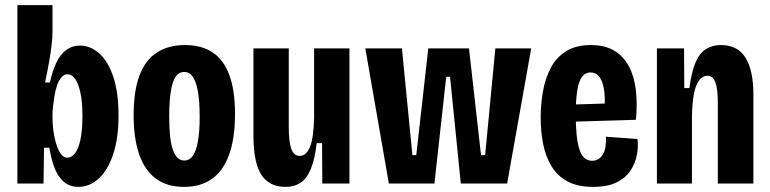

<svg xmlns="http://www.w3.org/2000/svg" viewBox="-20 -717 3006 750"><path d="M287 13Q251 13 227.5 -8.5Q204 -30 191.5 -65Q179 -100 173 -140H152L150 0H48V-265V-697H185V-591Q185 -570 181.5 -540Q178 -510 171.5 -473.5Q165 -437 156 -395H175Q185 -441 200.5 -473Q216 -505 239 -522Q262 -539 292 -539Q333 -539 367.5 -508.5Q402 -478 422.5 -417Q443 -356 443 -266Q443 -175 421.5 -112.5Q400 -50 364.5 -18.5Q329 13 287 13ZM244 -101Q259 -101 272.5 -117.5Q286 -134 294 -170.5Q302 -207 302 -264Q302 -322 293.5 -358Q285 -394 272 -410.5Q259 -427 244 -427Q230 -427 219.5 -414.5Q209 -402 202.5 -382.5Q196 -363 192.5 -341Q189 -319 187 -300Q185 -281 185 -271V-256Q185 -237 188 -211Q191 -185 198 -160Q205 -135 216 -118Q227 -101 244 -101Z M699 13Q632 13 588.5 -19.5Q545 -52 523.5 -114.5Q502 -177 502 -267Q502 -362 525 -422.5Q548 -483 593 -512Q638 -541 702 -541Q768 -541 811 -512Q854 -483 876 -423.5Q898 -364 898 -272Q898 -175 874.5 -111.5Q851 -48 807 -17.5Q763 13 699 13ZM700 -90Q720 -90 733 -108Q746 -126 753 -164Q760 -202 760 -260Q760 -322 753 -360.5Q746 -399 733 -417.5Q720 -436 699 -436Q680 -436 667 -418.5Q654 -401 647.5 -362Q641 -323 641 -260Q641 -172 655.5 -131Q670 -90 700 -90Z M1095 13Q1031 13 1000.5 -35Q970 -83 970 -187V-528H1108V-221Q1108 -162 1118 -135Q1128 -108 1151 -108Q1164 -108 1174.5 -117.5Q1185 -127 1192 -146Q1199 -165 1202.5 -193Q1206 -221 1207 -258V-528H1345V-221V0H1239L1238 -158H1217Q1210 -96 1194.5 -58Q1179 -20 1154.5 -3.5Q1130 13 1095 13Z M1499 0 1407 -528H1550L1591 -111H1606L1653 -528H1812L1859 -111H1875L1915 -528H2055L1961 0H1780L1738 -417H1723L1677 0Z M2297 13Q2237 13 2197.5 -8Q2158 -29 2135 -66.5Q2112 -104 2102 -153Q2092 -202 2092 -258Q2092 -310 2101 -360.5Q2110 -411 2131.5 -452Q2153 -493 2191.5 -517Q2230 -541 2288 -541Q2343 -541 2379.5 -519Q2416 -497 2437 -457Q2458 -417 2464 -363.5Q2470 -310 2464 -249L2196 -241V-308L2358 -313L2341 -284Q2345 -340 2338.5 -372.5Q2332 -405 2319 -419.5Q2306 -434 2287 -434Q2266 -434 2253 -416Q2240 -398 2234.5 -361Q2229 -324 2229 -268Q2229 -180 2243 -134.5Q2257 -89 2293 -89Q2306 -89 2316.5 -95Q2327 -101 2334.5 -113Q2342 -125 2345 -142.5Q2348 -160 2347 -183L2470 -174Q2474 -146 2468 -113Q2462 -80 2443.5 -51.5Q2425 -23 2389.5 -5Q2354 13 2297 13Z M2546 0V-334V-528H2652L2653 -373H2673Q2681 -435 2696.5 -472Q2712 -509 2737 -525Q2762 -541 2796 -541Q2861 -541 2892 -492Q2923 -443 2923 -345V0H2784V-314Q2784 -370 2774.5 -395.5Q2765 -421 2743 -421Q2724 -421 2710.5 -402.5Q2697 -384 2690.5 -349.5Q2684 -315 2683 -265V0Z"/></svg>

Font: Bricolage Grotesque 24pt Condensed
Style: Bold
Weight: 700
Width: 3
Designer: Mathieu Triay
Foundry: Atelier Triay
Version: Version 1.001;gftools[0.9.33.dev8+g029e19f]